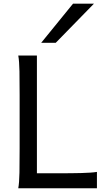

<svg xmlns="http://www.w3.org/2000/svg" viewBox="-20 -1011 567 1031"><path d="M287.6 -80.6Q323.7 -80.6 356 -80.8Q388.2 -81.1 415.5 -81.8Q442.9 -82.5 464.4 -84Q485.8 -85.4 500.5 -87.9V0H78.1Q83.5 -29.3 84.5 -84.7Q85.4 -140.1 85.4 -212.4V-500.5Q85.4 -572.8 84.5 -628.2Q83.5 -683.6 78.1 -712.9H178.2V-80.6ZM484.4 -991.2 279.3 -781.2H201.2L372.1 -991.2Z"/></svg>

Font: Andika Afr
Style: Regular
Weight: 400
Designer: Victor Gaultney, Annie Olsen, Julie Remington, Don Collingsworth, Eric Hays, Becca Hirsbrunner
Foundry: SIL International
Version: Version 5.000